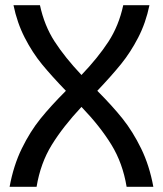

<svg xmlns="http://www.w3.org/2000/svg" viewBox="-20 -720 629 740"><path d="M468 0Q453 -91 409.5 -162Q366 -233 294 -308Q223 -232 179.5 -161.5Q136 -91 121 0H17Q32 -82 64 -147.5Q96 -213 136 -262.5Q176 -312 234 -370Q179 -427 142 -472Q105 -517 75.5 -574.5Q46 -632 32 -700H134Q151 -621 190.5 -560Q230 -499 294 -431Q358 -498 398 -559.5Q438 -621 455 -700H556Q542 -632 512.5 -575Q483 -518 446.5 -473Q410 -428 355 -370Q413 -312 452.5 -262.5Q492 -213 524 -147.5Q556 -82 571 0Z"/></svg>

Font: Krub Medium
Style: Regular
Weight: 500
Designer: Ekaluck Peanpanawate
Foundry: Cadson Demak Co.,Ltd.
Version: Version 1.000; ttfautohint (v1.6)